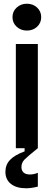

<svg xmlns="http://www.w3.org/2000/svg" viewBox="-20 -795 287 1030"><path d="M183 0H65V-559H183ZM47 -703Q47 -734 69.5 -754.5Q92 -775 124 -775Q157 -775 179 -754.5Q201 -734 201 -703Q201 -672 179 -651.5Q157 -631 124 -631Q92 -631 69.5 -651.5Q47 -672 47 -703ZM9 127Q9 89 33.5 63Q58 37 112 17V0H183Q128 44 111.5 61Q95 78 95 101Q95 120 106.5 130.5Q118 141 140 141Q162 141 183 132V206Q148 215 120 215Q68 215 38.5 191.5Q9 168 9 127Z"/></svg>

Font: Open Sauce Sans SemiBold
Style: Regular
Weight: 600
Designer: Alfredo Marco Pradil
Foundry: Creative Sauce Fz LLC
Version: Version 1.477